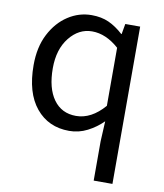

<svg xmlns="http://www.w3.org/2000/svg" viewBox="-87 -628 793 928"><g transform="rotate(10 310.0 -164.0)"><path d="M436 229V36L441 -63Q408 -30 366 -8.5Q324 13 277 13Q175 13 114 -61Q53 -135 53 -271Q53 -359 86 -423Q119 -487 172.5 -522Q226 -557 288 -557Q336 -557 372.5 -540.5Q409 -524 444 -492H446L455 -543H528V229ZM297 -64Q372 -64 436 -138V-423Q372 -480 304 -480Q239 -480 193 -422.5Q147 -365 147 -272Q147 -174 186.5 -119Q226 -64 297 -64Z"/></g></svg>

Font: Gothic Nguyen
Style: Regular
Weight: 400
Designer: MORI Takayuki
Version: Version 1.220;July 21, 2023;FontCreator 14.0.0.2814 64-bit